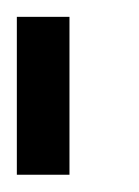

<svg xmlns="http://www.w3.org/2000/svg" viewBox="-20 -520 165 228"><path d="M0 -437.5V-500H62.5V-437.5ZM0 -375V-437.5H62.5V-375ZM0 -312.5V-375H62.5V-312.5Z"/></svg>

Font: AprilSans
Style: Regular
Weight: 400
Designer: typesprite
Version: Version 1.001;PS 001.001;hotconv 1.0.88;makeotf.lib2.5.64775